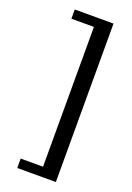

<svg xmlns="http://www.w3.org/2000/svg" viewBox="-162 -790 674 977"><g transform="rotate(20 175.0 -301.0)"><path d="M66 77H187V-680H65V-730H275V128H66Z"/></g></svg>

Font: Rosario Medium
Style: Regular
Weight: 500
Version: Version 1.201